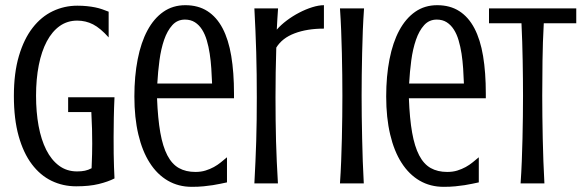

<svg xmlns="http://www.w3.org/2000/svg" viewBox="-20 -703 2236 736"><path d="M241.2 -330.1H418.9Q417 -290 416.3 -251.5Q415.5 -212.9 415.5 -177.7Q415.5 -142.6 415.8 -113.5Q416 -84.5 417 -63.5Q418 -38.6 418.9 -19Q394 -6.3 358.4 2.4Q322.8 11.2 272 11.2Q221.2 11.2 177.7 -9.8Q134.3 -30.8 102.1 -73.5Q69.8 -116.2 51.5 -181.4Q33.2 -246.6 33.2 -335Q33.2 -423.3 52.5 -488.5Q71.8 -553.7 105 -596.4Q138.2 -639.2 182.4 -660.2Q226.6 -681.2 276.4 -681.2Q296.9 -681.2 313.5 -679.4Q330.1 -677.7 344.5 -674.8Q358.9 -671.9 371.6 -667.5Q384.3 -663.1 396.5 -658.2V-559.6Q364.7 -595.2 336.7 -609.6Q308.6 -624 275.9 -624Q238.3 -624 209 -603.3Q179.7 -582.5 159.4 -544.4Q139.2 -506.3 128.7 -453.4Q118.2 -400.4 118.2 -335.9Q118.2 -273.4 127.9 -220.5Q137.7 -167.5 157.2 -128.7Q176.8 -89.8 206.3 -67.9Q235.8 -45.9 275.4 -45.9Q292.5 -45.9 305.4 -48.6Q318.4 -51.3 331.1 -58.1Q331.5 -68.8 332 -83Q332.5 -95.2 333 -112.5Q333.5 -129.9 333.5 -152.8Q333.5 -177.7 332.8 -208Q332 -238.3 330.1 -273.4H241.2Z M729 -43.9Q750.5 -43.9 767.8 -49.3Q785.2 -54.7 799.8 -62.7Q814.5 -70.8 826.7 -80.8Q838.9 -90.8 850.1 -100.1V-3.9Q837.4 -1.5 824.5 1.5Q811.5 4.4 795.7 6.8Q779.8 9.3 760.3 11.2Q740.7 13.2 715.3 13.2Q664.1 13.2 623.3 -10.5Q582.5 -34.2 554 -78.9Q525.4 -123.5 510.3 -187.7Q495.1 -252 495.1 -333Q495.1 -411.1 507.8 -475.8Q520.5 -540.5 545.2 -586.4Q569.8 -632.3 606.2 -657.7Q642.6 -683.1 690.4 -683.1Q739.7 -683.1 775.1 -660.4Q810.5 -637.7 833.3 -594.5Q856 -551.3 866.5 -488.3Q877 -425.3 877 -344.2V-326.2H582Q585 -248.5 594.5 -194.8Q604 -141.1 621.6 -107.4Q639.2 -73.7 665.8 -58.8Q692.4 -43.9 729 -43.9ZM793 -382.8Q792 -411.1 790 -440.4Q788.1 -469.7 783.9 -497.1Q779.8 -524.4 772.7 -548.3Q765.6 -572.3 754.4 -589.8Q743.2 -607.4 727.1 -617.7Q710.9 -627.9 689 -627.9Q659.7 -627.9 640.4 -606.4Q621.1 -585 609.1 -550.3Q597.2 -515.6 591.3 -471.7Q585.4 -427.7 583 -382.8Z M1221.7 -593.3Q1157.2 -593.3 1109.4 -575.2Q1061.5 -557.1 1039.1 -520.5Q1036.1 -425.8 1036.1 -329.6Q1036.1 -284.2 1036.6 -243.2Q1037.1 -202.1 1038.1 -162.6Q1039.1 -123 1041 -83.3Q1043 -43.5 1045.4 0H955.1Q957.5 -43.5 959.2 -83.3Q960.9 -123 962.2 -162.6Q963.4 -202.1 963.9 -243.2Q964.4 -284.2 964.4 -329.6Q964.4 -375 963.9 -417.7Q963.4 -460.4 962.2 -502.2Q960.9 -543.9 959.2 -585.7Q957.5 -627.4 955.1 -670.9H1045.9Q1044.4 -647.9 1043.2 -629.9Q1042 -611.8 1041 -589.4Q1056.6 -607.4 1079.3 -624.5Q1102.1 -641.6 1127 -654.5Q1151.9 -667.5 1176.8 -675.3Q1201.7 -683.1 1221.7 -683.1Z M1375.5 -670.9Q1372.6 -629.4 1370.8 -585.9Q1369.1 -542.5 1368.2 -499.5Q1367.2 -456.5 1366.7 -415Q1366.2 -373.5 1366.2 -335.9Q1366.2 -298.3 1366.7 -256.8Q1367.2 -215.3 1368.2 -172.1Q1369.1 -128.9 1370.6 -85.2Q1372.1 -41.5 1374.5 0H1283.2Q1286.1 -41.5 1287.8 -85.2Q1289.6 -128.9 1290.5 -172.1Q1291.5 -215.3 1292 -256.8Q1292.5 -298.3 1292.5 -335.9Q1292.5 -373.5 1292 -415Q1291.5 -456.5 1290.5 -499.5Q1289.6 -542.5 1287.8 -585.9Q1286.1 -629.4 1283.2 -670.9Z M1694.3 -43.9Q1715.8 -43.9 1733.2 -49.3Q1750.5 -54.7 1765.1 -62.7Q1779.8 -70.8 1792 -80.8Q1804.2 -90.8 1815.4 -100.1V-3.9Q1802.7 -1.5 1789.8 1.5Q1776.9 4.4 1761 6.8Q1745.1 9.3 1725.6 11.2Q1706.1 13.2 1680.7 13.2Q1629.4 13.2 1588.6 -10.5Q1547.9 -34.2 1519.3 -78.9Q1490.7 -123.5 1475.6 -187.7Q1460.4 -252 1460.4 -333Q1460.4 -411.1 1473.1 -475.8Q1485.8 -540.5 1510.5 -586.4Q1535.2 -632.3 1571.5 -657.7Q1607.9 -683.1 1655.8 -683.1Q1705.1 -683.1 1740.5 -660.4Q1775.9 -637.7 1798.6 -594.5Q1821.3 -551.3 1831.8 -488.3Q1842.3 -425.3 1842.3 -344.2V-326.2H1547.4Q1550.3 -248.5 1559.8 -194.8Q1569.3 -141.1 1586.9 -107.4Q1604.5 -73.7 1631.1 -58.8Q1657.7 -43.9 1694.3 -43.9ZM1758.3 -382.8Q1757.3 -411.1 1755.4 -440.4Q1753.4 -469.7 1749.3 -497.1Q1745.1 -524.4 1738 -548.3Q1731 -572.3 1719.7 -589.8Q1708.5 -607.4 1692.4 -617.7Q1676.3 -627.9 1654.3 -627.9Q1625 -627.9 1605.7 -606.4Q1586.4 -585 1574.5 -550.3Q1562.5 -515.6 1556.6 -471.7Q1550.8 -427.7 1548.3 -382.8Z M1854.5 -670.9H2189V-613.8H2064.5Q2060.5 -542 2059.6 -470.2Q2058.6 -398.4 2058.6 -335.9Q2058.6 -298.3 2059.1 -256.8Q2059.6 -215.3 2060.5 -172.1Q2061.5 -128.9 2063 -85.2Q2064.5 -41.5 2066.9 0H1975.6Q1978.5 -41.5 1980.2 -85.2Q1981.9 -128.9 1982.9 -172.1Q1983.9 -215.3 1984.4 -256.8Q1984.9 -298.3 1984.9 -335.9Q1984.9 -398.4 1983.6 -470.2Q1982.4 -542 1979 -613.8H1854.5Z"/></svg>

Font: Crushed
Style: Regular
Weight: 400
Width: 3
Designer: Astigmatic (AOETI)
Foundry: Astigmatic (AOETI)
Version: Version 001.000